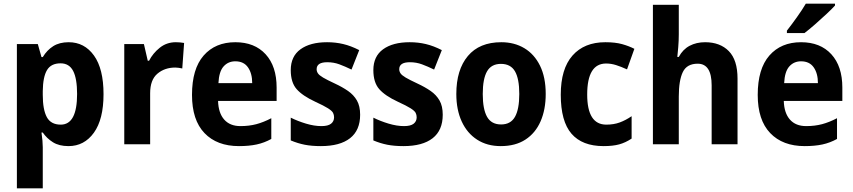

<svg xmlns="http://www.w3.org/2000/svg" viewBox="-20 -786 4647 1046"><path d="M354 -556Q440 -556 492 -483.5Q544 -411 544 -273Q544 -136 491.5 -63Q439 10 353 10Q302 10 268.5 -11Q235 -32 213 -64H206Q213 -16 213 16V240H72V-546H186L206 -475H213Q236 -513 270 -534.5Q304 -556 354 -556ZM310 -441Q258 -441 236 -404Q214 -367 213 -290V-269Q213 -189 235 -148Q257 -107 311 -107Q400 -107 400 -274Q400 -358 378.5 -399.5Q357 -441 310 -441Z M938 -556Q948 -556 960.5 -555Q973 -554 983 -552L973 -413Q966 -415 954 -416.5Q942 -418 935 -418Q877 -418 837.5 -384.5Q798 -351 798 -278V0H657V-546H764L785 -455H792Q813 -496 850.5 -526Q888 -556 938 -556Z M1262 -556Q1367 -556 1427 -490.5Q1487 -425 1487 -309V-236H1168Q1170 -170 1201.5 -134.5Q1233 -99 1290 -99Q1337 -99 1376.5 -109.5Q1416 -120 1458 -142V-29Q1420 -8 1378.5 1Q1337 10 1282 10Q1162 10 1094 -61Q1026 -132 1026 -269Q1026 -411 1089.5 -483.5Q1153 -556 1262 -556ZM1262 -452Q1223 -452 1198 -424Q1173 -396 1170 -333H1354Q1354 -386 1331 -419Q1308 -452 1262 -452Z M1942 -161Q1942 -76 1887 -33Q1832 10 1728 10Q1678 10 1640 2.5Q1602 -5 1564 -21V-145Q1602 -126 1647 -112.5Q1692 -99 1731 -99Q1767 -99 1783.5 -112Q1800 -125 1800 -147Q1800 -160 1794.5 -171Q1789 -182 1767 -196Q1745 -210 1697 -232Q1628 -264 1596 -300.5Q1564 -337 1564 -404Q1564 -479 1617 -517.5Q1670 -556 1762 -556Q1808 -556 1850 -546Q1892 -536 1937 -513L1895 -407Q1860 -424 1829 -435.5Q1798 -447 1763 -447Q1705 -447 1705 -409Q1705 -397 1712 -386.5Q1719 -376 1740 -363.5Q1761 -351 1804 -331Q1845 -312 1876 -290.5Q1907 -269 1924.5 -238.5Q1942 -208 1942 -161Z M2392 -161Q2392 -76 2337 -33Q2282 10 2178 10Q2128 10 2090 2.5Q2052 -5 2014 -21V-145Q2052 -126 2097 -112.5Q2142 -99 2181 -99Q2217 -99 2233.5 -112Q2250 -125 2250 -147Q2250 -160 2244.5 -171Q2239 -182 2217 -196Q2195 -210 2147 -232Q2078 -264 2046 -300.5Q2014 -337 2014 -404Q2014 -479 2067 -517.5Q2120 -556 2212 -556Q2258 -556 2300 -546Q2342 -536 2387 -513L2345 -407Q2310 -424 2279 -435.5Q2248 -447 2213 -447Q2155 -447 2155 -409Q2155 -397 2162 -386.5Q2169 -376 2190 -363.5Q2211 -351 2254 -331Q2295 -312 2326 -290.5Q2357 -269 2374.5 -238.5Q2392 -208 2392 -161Z M2953 -274Q2953 -189 2925 -125Q2897 -61 2842.5 -25.5Q2788 10 2708 10Q2634 10 2579.5 -25Q2525 -60 2495.5 -124Q2466 -188 2466 -274Q2466 -406 2529 -481Q2592 -556 2711 -556Q2782 -556 2836.5 -523.5Q2891 -491 2922 -428Q2953 -365 2953 -274ZM2610 -274Q2610 -191 2633.5 -149.5Q2657 -108 2710 -108Q2762 -108 2785.5 -149.5Q2809 -191 2809 -274Q2809 -357 2785.5 -397.5Q2762 -438 2709 -438Q2657 -438 2633.5 -397.5Q2610 -357 2610 -274Z M3268 10Q3152 10 3093.5 -57.5Q3035 -125 3035 -270Q3035 -411 3099 -483.5Q3163 -556 3278 -556Q3332 -556 3369.5 -545.5Q3407 -535 3436 -520L3396 -408Q3363 -423 3336 -431.5Q3309 -440 3282 -440Q3179 -440 3179 -271Q3179 -107 3283 -107Q3324 -107 3356.5 -119Q3389 -131 3421 -153V-31Q3388 -9 3353.5 0.5Q3319 10 3268 10Z M3678 -599Q3678 -564 3675 -529Q3672 -494 3670 -476H3678Q3700 -517 3737 -536.5Q3774 -556 3821 -556Q3903 -556 3950.5 -507.5Q3998 -459 3998 -358V0H3857V-321Q3857 -439 3781 -439Q3722 -439 3700 -393.5Q3678 -348 3678 -260V0H3537V-760H3678Z M4344 -556Q4449 -556 4509 -490.5Q4569 -425 4569 -309V-236H4250Q4252 -170 4283.5 -134.5Q4315 -99 4372 -99Q4419 -99 4458.5 -109.5Q4498 -120 4540 -142V-29Q4502 -8 4460.5 1Q4419 10 4364 10Q4244 10 4176 -61Q4108 -132 4108 -269Q4108 -411 4171.5 -483.5Q4235 -556 4344 -556ZM4344 -452Q4305 -452 4280 -424Q4255 -396 4252 -333H4436Q4436 -386 4413 -419Q4390 -452 4344 -452ZM4529 -756Q4513 -738 4483 -710Q4453 -682 4420.5 -653.5Q4388 -625 4363 -606H4267V-619Q4292 -651 4321 -691.5Q4350 -732 4370 -766H4529Z"/></svg>

Font: Noto Sans Gurmukhi UI SemiCondensed
Style: Bold
Weight: 700
Width: 4
Designer: Jelle Bosma - Monotype Design Team
Foundry: Monotype Imaging Inc.
Version: Version 2.004; ttfautohint (v1.8.4.7-5d5b)